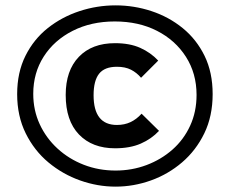

<svg xmlns="http://www.w3.org/2000/svg" viewBox="-20 -708 857 716"><path d="M44 -357Q44 -438 75 -500Q106 -562 158.5 -603.5Q211 -645 276.5 -666.5Q342 -688 411 -688Q480 -688 545 -666.5Q610 -645 661.5 -603Q713 -561 743 -499.5Q773 -438 773 -357Q773 -275 742 -211Q711 -147 659 -102.5Q607 -58 542.5 -35Q478 -12 411 -12Q344 -12 279 -35Q214 -58 161 -102Q108 -146 76 -210.5Q44 -275 44 -357ZM104 -358Q104 -297 128 -245Q152 -193 194.5 -154Q237 -115 292.5 -93.5Q348 -72 411 -72Q472 -72 526.5 -92.5Q581 -113 623 -150Q665 -187 689 -239Q713 -291 713 -354Q713 -434 673.5 -496Q634 -558 565.5 -593Q497 -628 408 -628Q320 -628 251 -593Q182 -558 143 -497Q104 -436 104 -358ZM573 -220Q545 -190 505 -172.5Q465 -155 409 -155Q324 -155 274.5 -206.5Q225 -258 225 -354Q225 -445 274 -496Q323 -547 409 -547Q464 -547 503 -529.5Q542 -512 570 -482L506 -418Q490 -437 468.5 -448Q447 -459 416 -459Q370 -459 349.5 -433Q329 -407 329 -353Q329 -242 416 -242Q444 -242 466.5 -252.5Q489 -263 508 -284Z"/></svg>

Font: Moderustic
Style: Bold
Weight: 700
Designer: Tural Alisoy
Foundry: TAFT Foundry
Version: Version 2.120